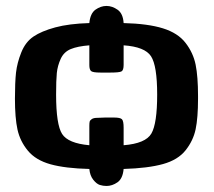

<svg xmlns="http://www.w3.org/2000/svg" viewBox="-20 -552 712 640"><path d="M29.8 -223.1Q29.8 -277.3 33.4 -310.1Q37.1 -342.8 51 -377.4Q64.9 -412.1 91.6 -430.2Q118.2 -448.2 164.1 -460.7Q210 -473.1 277.8 -475.1Q280.8 -507.3 298.3 -519.8Q315.9 -532.2 335 -532.2Q354 -532.2 372.1 -519.5Q390.1 -506.8 392.1 -475.1Q473.1 -473.1 523.2 -457.5Q573.2 -441.9 598.6 -408.9Q624 -376 632.1 -336.4Q640.1 -296.9 640.1 -231.9V-223.1Q640.1 -159.2 632.1 -121.1Q624 -83 598.6 -51Q573.2 -19 523.2 -5.1Q473.1 8.8 392.1 11.2Q389.2 43.5 371.6 55.7Q354 67.9 335 67.9Q323.7 67.9 312.7 64.5Q301.8 61 290.8 47.1Q279.8 33.2 277.8 11.2Q197.8 9.3 148.4 -4.4Q99.1 -18.1 73 -49.6Q46.9 -81.1 38.3 -120.1Q29.8 -159.2 29.8 -223.1ZM167 -236.8Q167 -136.7 187 -105.5Q207 -74.2 277.8 -67.9V-132.8Q277.8 -141.6 278.8 -146.2Q279.8 -150.9 285.9 -155Q292 -159.2 304.2 -159.2Q308.1 -159.2 317.1 -159.7Q326.2 -160.2 330.1 -160.2H359.9Q380.9 -160.2 386.5 -154.5Q392.1 -148.9 392.1 -126V-67.9Q465.3 -73.7 484.6 -106.9Q503.9 -140.1 503.9 -236.8Q503.9 -333 483.4 -364.5Q462.9 -396 392.1 -400.9V-335.9Q392.1 -317.9 385 -314Q377.9 -310.1 348.1 -310.1H314.9Q290 -310.1 283.9 -314.9Q277.8 -319.8 277.8 -335V-400.9Q238.8 -397.9 215.8 -388.4Q192.9 -378.9 182.4 -356Q171.9 -333 169.4 -308.8Q167 -284.7 167 -236.8Z"/></svg>

Font: CMU Sans Serif
Style: Bold
Weight: 700
Version: Version 0.7.0